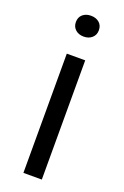

<svg xmlns="http://www.w3.org/2000/svg" viewBox="-139 -750 512 794"><g transform="rotate(20 116.5 -353.0)"><path d="M76.1 0V-524.7H157.1V0ZM117.1 -614.7Q95 -614.7 80.8 -627.3Q66.6 -639.9 66.6 -660.6Q66.6 -682 80.8 -694.2Q95 -706.4 117.1 -706.4Q139.3 -706.4 153.5 -694.2Q167.7 -682 167.7 -660.6Q167.7 -639.9 153.5 -627.3Q139.3 -614.7 117.1 -614.7Z"/></g></svg>

Font: Mona Sans ExtraLight
Style: Regular
Weight: 200
Designer: Deni Anggara
Foundry: GitHub
Version: Version 2.000